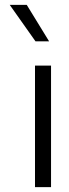

<svg xmlns="http://www.w3.org/2000/svg" viewBox="-20 -770 285 790"><path d="M20 -750H90L182 -600H126ZM124 -500H190V0H124Z"/></svg>

Font: Oakes Grotesk Light
Style: Regular
Weight: 300
Designer: Samuel Oakes
Foundry: Samuel Oakes
Version: Version 1.000;PS 001.000;hotconv 1.0.88;makeotf.lib2.5.64775